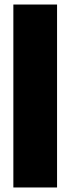

<svg xmlns="http://www.w3.org/2000/svg" viewBox="-20 -828 311 848"><path d="M39 0V-808H232V0Z"/></svg>

Font: Encode Sans Cnd Black
Style: Regular
Weight: 900
Width: 3
Designer: Multiple Designers
Foundry: Impallari Type
Version: Version 3.002; ttfautohint (v1.8.3) -l 8 -r 50 -G 200 -x 14 